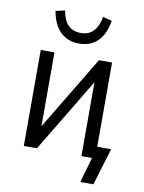

<svg xmlns="http://www.w3.org/2000/svg" viewBox="-92 -772 724 965"><g transform="rotate(10 270.5 -289.5)"><path d="M386 129 423 0H370V-60H510L453 129ZM75 0V-490H145V-73H121L372 -490H439V0H369V-417H393L142 0ZM258 -555Q218 -555 189 -571.5Q160 -588 141 -619Q122 -650 114 -696L161 -707Q169 -658 193 -633.5Q217 -609 258 -609Q298 -609 322 -634Q346 -659 355 -708L401 -696Q394 -651 375.5 -619.5Q357 -588 327.5 -571.5Q298 -555 258 -555Z"/></g></svg>

Font: Nunito Sans 10pt Condensed
Style: Regular
Weight: 400
Width: 3
Designer: Vernon Adams
Foundry: Vernon Adams
Version: Version 3.101;gftools[0.9.27]